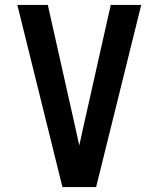

<svg xmlns="http://www.w3.org/2000/svg" viewBox="-20 -755 640 775"><path d="M232 0 50 -735H173L283 -245Q287 -226 291.5 -206.5Q296 -187 300 -168Q304 -187 308.5 -206.5Q313 -226 317 -245L427 -735H550L368 0Z"/></svg>

Font: R Plex Mono
Style: Bold
Weight: 700
Monospace: yes
Designer: Belleve Invis
Foundry: Belleve Invis
Version: Version 31.8.0